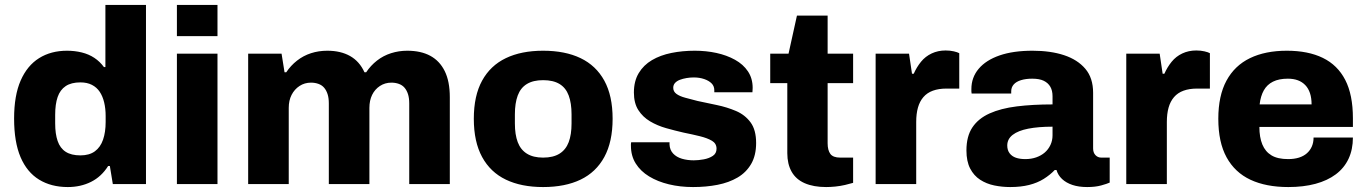

<svg xmlns="http://www.w3.org/2000/svg" viewBox="-20 -744 5526 776"><path d="M254 12Q187 12 138 -18Q89 -48 63 -109Q37 -170 37 -265Q37 -358 63.5 -418.5Q90 -479 138 -509Q186 -539 251 -539Q282 -539 310.5 -532Q339 -525 361.5 -510Q384 -495 400 -473H406V-724H570V0H436L424 -73H417Q390 -30 348 -9Q306 12 254 12ZM305 -116Q341 -116 363.5 -132.5Q386 -149 396.5 -179.5Q407 -210 407 -251V-275Q407 -305 401 -330Q395 -355 383 -373Q371 -391 351.5 -401Q332 -411 305 -411Q268 -411 245.5 -396Q223 -381 213 -352Q203 -323 203 -280V-245Q203 -203 213 -174Q223 -145 245.5 -130.5Q268 -116 305 -116Z M695 -598V-724H859V-598ZM695 0V-527H859V0Z M983 0V-527H1118L1130 -452H1137Q1155 -479 1180.5 -499Q1206 -519 1237 -529Q1268 -539 1303 -539Q1357 -539 1395 -517.5Q1433 -496 1453 -452H1460Q1478 -479 1503.5 -499Q1529 -519 1560.5 -529Q1592 -539 1626 -539Q1681 -539 1719 -518.5Q1757 -498 1777.5 -456.5Q1798 -415 1798 -351V0H1634V-326Q1634 -348 1629 -363.5Q1624 -379 1615 -389.5Q1606 -400 1592 -405Q1578 -410 1562 -410Q1536 -410 1515.5 -396.5Q1495 -383 1484 -360.5Q1473 -338 1473 -308V0H1309V-326Q1309 -348 1304 -363.5Q1299 -379 1290 -389.5Q1281 -400 1267 -405Q1253 -410 1237 -410Q1211 -410 1190.5 -396.5Q1170 -383 1158.5 -360.5Q1147 -338 1147 -308V0Z M2175 12Q2087 12 2024.5 -18Q1962 -48 1928.5 -109.5Q1895 -171 1895 -264Q1895 -357 1928.5 -418Q1962 -479 2024.5 -509Q2087 -539 2175 -539Q2264 -539 2326.5 -509Q2389 -479 2422.5 -418Q2456 -357 2456 -264Q2456 -171 2422.5 -109.5Q2389 -48 2326.5 -18Q2264 12 2175 12ZM2175 -107Q2216 -107 2241.5 -123Q2267 -139 2278.5 -169.5Q2290 -200 2290 -245V-282Q2290 -327 2278.5 -358Q2267 -389 2241.5 -404.5Q2216 -420 2175 -420Q2135 -420 2109.5 -404.5Q2084 -389 2072.5 -358Q2061 -327 2061 -282V-245Q2061 -200 2072.5 -169.5Q2084 -139 2109.5 -123Q2135 -107 2175 -107Z M2781 12Q2729 12 2683.5 1Q2638 -10 2603.5 -31Q2569 -52 2549.5 -83Q2530 -114 2530 -155Q2530 -159 2530 -162.5Q2530 -166 2531 -169H2686Q2686 -167 2686 -164.5Q2686 -162 2686 -160Q2687 -138 2700.5 -123.5Q2714 -109 2736 -102.5Q2758 -96 2784 -96Q2803 -96 2824.5 -100Q2846 -104 2861 -114Q2876 -124 2876 -143Q2876 -164 2857.5 -175Q2839 -186 2808.5 -193.5Q2778 -201 2743 -208Q2708 -216 2672.5 -226Q2637 -236 2607.5 -253.5Q2578 -271 2560 -299Q2542 -327 2542 -370Q2542 -416 2561.5 -448.5Q2581 -481 2615 -501Q2649 -521 2693.5 -530Q2738 -539 2788 -539Q2834 -539 2875.5 -530Q2917 -521 2950.5 -502.5Q2984 -484 3003 -455.5Q3022 -427 3022 -389Q3022 -384 3021.5 -378.5Q3021 -373 3021 -371H2867V-379Q2867 -396 2856 -407Q2845 -418 2826 -424.5Q2807 -431 2784 -431Q2769 -431 2754.5 -428.5Q2740 -426 2728 -421.5Q2716 -417 2708.5 -409Q2701 -401 2701 -389Q2701 -374 2714 -364.5Q2727 -355 2749.5 -349Q2772 -343 2799 -336Q2836 -328 2877 -319.5Q2918 -311 2954.5 -295.5Q2991 -280 3013.5 -249.5Q3036 -219 3036 -166Q3036 -116 3016 -81.5Q2996 -47 2961 -26.5Q2926 -6 2880 3Q2834 12 2781 12Z M3319 12Q3268 12 3232.5 -3.5Q3197 -19 3179.5 -50Q3162 -81 3162 -125V-408H3093V-527H3167L3201 -681H3325V-527H3428V-408H3325V-165Q3325 -137 3336 -122Q3347 -107 3376 -107H3428V-5Q3415 -1 3395.5 3.5Q3376 8 3356 10Q3336 12 3319 12Z M3519 0V-527H3654L3666 -446H3673Q3685 -473 3702.5 -494.5Q3720 -516 3745.5 -528Q3771 -540 3802 -540Q3820 -540 3835 -536.5Q3850 -533 3857 -529V-386H3805Q3774 -386 3750.5 -377.5Q3727 -369 3712 -351.5Q3697 -334 3690 -309Q3683 -284 3683 -251V0Z M4063 12Q4030 12 3998.5 5.5Q3967 -1 3941.5 -17.5Q3916 -34 3901 -63Q3886 -92 3886 -136Q3886 -193 3910 -229Q3934 -265 3979.5 -285.5Q4025 -306 4089.5 -314Q4154 -322 4234 -322V-355Q4234 -378 4225 -393.5Q4216 -409 4198.5 -417.5Q4181 -426 4152 -426Q4126 -426 4106.5 -420Q4087 -414 4077 -402.5Q4067 -391 4067 -375V-366H3907Q3906 -371 3906 -374.5Q3906 -378 3906 -384Q3906 -431 3935.5 -466Q3965 -501 4020 -520Q4075 -539 4153 -539Q4226 -539 4280.5 -521Q4335 -503 4366.5 -466Q4398 -429 4398 -369V-144Q4398 -127 4407.5 -117Q4417 -107 4431 -107H4465V-6Q4454 -1 4430.5 5.5Q4407 12 4374 12Q4340 12 4314.5 3.5Q4289 -5 4272.5 -20.5Q4256 -36 4250 -57H4243Q4224 -37 4198.5 -21Q4173 -5 4139.5 3.5Q4106 12 4063 12ZM4124 -101Q4148 -101 4168 -108Q4188 -115 4202.5 -127.5Q4217 -140 4225.5 -158Q4234 -176 4234 -197V-232Q4177 -232 4136 -224Q4095 -216 4073 -199Q4051 -182 4051 -156Q4051 -137 4060.5 -124.5Q4070 -112 4086 -106.5Q4102 -101 4124 -101Z M4532 0V-527H4667L4679 -446H4686Q4698 -473 4715.5 -494.5Q4733 -516 4758.5 -528Q4784 -540 4815 -540Q4833 -540 4848 -536.5Q4863 -533 4870 -529V-386H4818Q4787 -386 4763.5 -377.5Q4740 -369 4725 -351.5Q4710 -334 4703 -309Q4696 -284 4696 -251V0Z M5187 12Q5097 12 5034 -17.5Q4971 -47 4937.5 -108Q4904 -169 4904 -264Q4904 -357 4937 -418Q4970 -479 5032 -509Q5094 -539 5181 -539Q5267 -539 5326.5 -510Q5386 -481 5417 -421Q5448 -361 5448 -266V-231H5070Q5070 -189 5082 -160Q5094 -131 5119 -116Q5144 -101 5186 -101Q5211 -101 5230 -107Q5249 -113 5262 -124.5Q5275 -136 5282 -152Q5289 -168 5289 -188H5448Q5448 -140 5430.5 -102.5Q5413 -65 5379 -39.5Q5345 -14 5296.5 -1Q5248 12 5187 12ZM5071 -322H5281Q5281 -348 5274.5 -367.5Q5268 -387 5255.5 -400Q5243 -413 5225.5 -419.5Q5208 -426 5185 -426Q5149 -426 5125 -414Q5101 -402 5088 -379Q5075 -356 5071 -322Z"/></svg>

Font: Archivo SemiBold ExtraBold
Style: Regular
Weight: 800
Version: Version 2.001